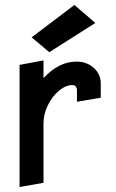

<svg xmlns="http://www.w3.org/2000/svg" viewBox="-20 -751 467 776"><path d="M107.9 -600.1 179.2 -540 365.2 -658.2 280.8 -731ZM387.2 -415Q387.2 -451.2 359.1 -476.6Q331.1 -502 289.1 -502Q217.3 -502 155.8 -435.1V-506.8L59.1 -488.8V4.9L155.8 -12.2V-252Q155.8 -289.1 173.3 -325.4Q190.9 -361.8 218.5 -384.5Q246.1 -407.2 272.9 -407.2Q281.7 -407.2 286.4 -400.9Q291 -394.5 291 -387.2V-339.8L387.2 -356Z"/></svg>

Font: Comic Neue Angular
Style: Bold
Weight: 700
Designer: Craig Rozynski
Foundry: Craig Rozynski
Version: Version 2.003